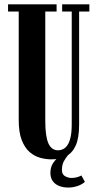

<svg xmlns="http://www.w3.org/2000/svg" viewBox="-20 -720 448 882"><path d="M215.5 12Q191.5 12 165.2 5Q139 -2 116.5 -21.2Q94 -40.5 80 -76Q66 -111.5 66 -168.5V-667H17V-700H240V-667H188V-164Q188 -94 202.2 -61.8Q216.5 -29.5 247 -29.5Q258.5 -29.5 269.5 -34.8Q280.5 -40 289.8 -53.2Q299 -66.5 304.2 -89.8Q309.5 -113 309.5 -149.5V-667H265.5V-700H390.5V-667H343.5V-147.5Q343.5 -85.5 327.5 -50.8Q311.5 -16 283 -2Q254.5 12 215.5 12ZM293 141.5Q272 141.5 253.2 134.8Q234.5 128 223 112.8Q211.5 97.5 211.5 74Q211.5 48 223.8 29.5Q236 11 252 -1.2Q268 -13.5 280 -20L294 -9Q283 3.5 273.8 20Q264.5 36.5 264.5 60.5Q264.5 82 279.5 89.8Q294.5 97.5 308.5 97.5Q321.5 97.5 333.5 94.2Q345.5 91 354 86L370 115.5Q357.5 127 337 134.2Q316.5 141.5 293 141.5Z"/></svg>

Font: Imbue 24pt
Style: Bold
Weight: 700
Designer: Tyler Finck
Foundry: Etcetera Type Company
Version: Version 1.102